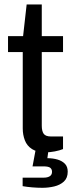

<svg xmlns="http://www.w3.org/2000/svg" viewBox="-20 -693 337 888"><path d="M192.1 11.5Q151.3 11.5 127.9 -3.6Q104.5 -18.7 94.9 -44.2Q85.2 -69.6 85.2 -98.9V-452.2H17.1V-526H86.8L103.3 -672.5H173.2V-526H271.5V-452.2H173.2V-111.8Q173.2 -86.6 182.1 -74.2Q191.1 -61.8 215.8 -61.8H271.5V-3.5Q256.1 2.9 233.6 7.2Q211.2 11.5 192.1 11.5ZM176 175.6Q153.3 175.6 129.3 173.6Q105.3 171.6 84.7 168V128.7H181.3Q199.9 128.7 210.2 122.1Q220.6 115.5 220.6 101.5Q220.6 89.5 212.3 83Q204.1 76.5 181.4 76.5H130.5L146.8 -11H206L199.1 38.6Q225.1 38.7 246.4 45Q267.7 51.4 280.5 64.7Q293.2 78 293.2 101Q293.2 130.3 275.4 146.7Q257.5 163 230.7 169.3Q203.9 175.6 176 175.6Z"/></svg>

Font: Archivo Variable SemiBold
Style: Regular
Weight: 600
Designer: Hector Gatti
Foundry: Omnibus-Type
Version: Version 2.001